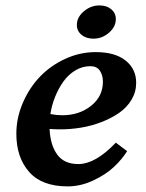

<svg xmlns="http://www.w3.org/2000/svg" viewBox="-20 -682 535 705"><path d="M405.3 -158.2 446.8 -127Q428.2 -97.2 398.4 -69.1Q368.7 -41 322.3 -19.3Q275.9 2.4 228.5 2.4Q133.8 2.4 86.9 -50.8Q40 -104 40 -190.9Q40 -248.5 63.5 -303.5Q86.9 -358.4 125.7 -399.4Q164.6 -440.4 218.8 -465.6Q272.9 -490.7 331.5 -490.7Q402.3 -490.7 441.2 -459.7Q480 -428.7 480 -377.9Q480 -344.2 462.9 -315.7Q445.8 -287.1 417.5 -267.6Q389.2 -248 352.8 -233.9Q316.4 -219.7 277.8 -213.4Q239.3 -207 201.7 -207Q181.6 -207 162.1 -208.5Q164.6 -149.9 189.9 -114.7Q215.3 -79.6 267.6 -79.6Q330.6 -79.6 405.3 -158.2ZM312 -439Q282.2 -439 256.3 -423.3Q230.5 -407.7 212.4 -382.1Q194.3 -356.4 182.1 -325.9Q169.9 -295.4 165 -263.2Q187 -258.8 208.5 -258.8Q271 -258.8 314.5 -293.5Q357.9 -328.1 357.9 -382.3Q357.9 -405.8 346.7 -422.4Q335.4 -439 312 -439ZM345.2 -662.1Q372.1 -662.1 388.7 -647.9Q405.3 -633.8 405.3 -611.8Q405.3 -583.5 380.1 -561.8Q355 -540 323.2 -540Q296.4 -540 279.3 -554.2Q262.2 -568.4 262.2 -590.3Q262.2 -618.7 287.8 -640.4Q313.5 -662.1 345.2 -662.1Z"/></svg>

Font: Flanker
Style: Bold Italic
Weight: 700
Italic angle: -12°
Designer: Flanker
Version: Version 2.000